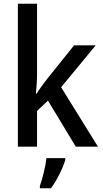

<svg xmlns="http://www.w3.org/2000/svg" viewBox="-20 -780 547 1021"><path d="M177 -386V-760H75V0H177V-190L235 -245L383 0H501L305 -316L489 -539H374L228 -357C212 -337 187 -302 175 -282H171C174 -314 177 -356 177 -386ZM327 71V61H227C223 102 205 174 192 209V221H251C284 177 314 114 327 71Z"/></svg>

Font: Noto Sans Lao SemiCondensed Medium
Style: Regular
Weight: 500
Width: 4
Designer: Monotype Design Team
Foundry: Monotype Imaging Inc.
Version: Version 2.003